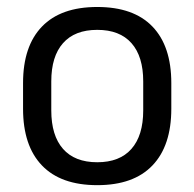

<svg xmlns="http://www.w3.org/2000/svg" viewBox="-20 -521 560 553"><path d="M260.1 12.3Q155.2 12.3 100.8 -44.5Q46.4 -101.2 46.4 -207.7V-281.9Q46.4 -388 100.9 -444.5Q155.3 -500.9 260.1 -500.9Q364.9 -500.9 419.1 -444.5Q473.4 -388 473.4 -281.9V-207.7Q473.4 -101.2 419.1 -44.5Q364.9 12.3 260.1 12.3ZM260.1 -53.7Q324.8 -53.7 358.6 -92.2Q392.5 -130.7 392.5 -203V-286.6Q392.5 -358.5 358.7 -396.7Q324.9 -435 260.1 -435Q195.3 -435 161.5 -396.7Q127.7 -358.5 127.7 -286.6V-203Q127.7 -130.7 161.5 -92.2Q195.3 -53.7 260.1 -53.7Z"/></svg>

Font: Anek Malayalam Medium
Style: Regular
Weight: 500
Designer: Maithili Shingre (Malayalam) & Yesha Goshar (Latin)
Foundry: Ek Type
Version: Version 1.003